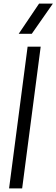

<svg xmlns="http://www.w3.org/2000/svg" viewBox="-20 -1037 311 1057"><path d="M271 -851ZM155 -851H83L195 -1017H271ZM102 0H30L132 -780H204Z"/></svg>

Font: Tanohe Sans
Style: Italic
Weight: 400
Designer: Village Type and Design LLC & Cristiano Sobral
Foundry: Cooper Hewitt Smithsonian Design Museum
Version: Version 1.00;September 29, 2021;FontCreator 13.0.0.2655 64-b